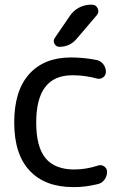

<svg xmlns="http://www.w3.org/2000/svg" viewBox="-20 -800 533 810"><path d="M274.4 -732.4Q289.1 -754.9 313 -767.6Q336.9 -780.3 364.3 -780.3H368.2Q384.8 -780.3 392.1 -764.6Q399.4 -749 388.7 -736.3L303.7 -636.7Q275.4 -602.5 230.5 -602.5Q216.8 -602.5 210 -615.2Q203.1 -627.9 210.9 -639.6ZM132.8 -283.2Q132.8 -179.7 172.4 -132.3Q211.9 -85 293.9 -85Q342.8 -85 393.6 -101.6Q407.2 -106.4 419.4 -98.1Q431.6 -89.8 431.6 -75.2Q431.6 -56.6 420.9 -42Q410.2 -27.3 392.6 -23.4Q341.8 -10.7 293.9 -10.7Q292 -10.7 289.1 -10.7Q169.9 -10.7 105 -80.1Q40 -149.4 40 -283.2Q40 -417 103 -487.3Q166 -557.6 279.3 -557.6Q334 -557.6 387.7 -546.9Q405.3 -543 416 -528.8Q426.8 -514.6 426.8 -497.1Q426.8 -482.4 415 -473.6Q403.3 -464.8 388.7 -468.8Q337.9 -482.4 289.1 -482.4Q287.1 -482.4 284.2 -482.4Q132.8 -482.4 132.8 -283.2Z"/></svg>

Font: Gen Jyuu Gothic Regular
Style: Regular
Weight: 400
Designer: [Source Han Sans]
Ryoko NISHIZUKA  (kana & ideographs); Paul D. Hunt (Latin, Greek & Cyrillic); Wenlong ZHANG  (bopomofo
Version: Version 1.002.20150607